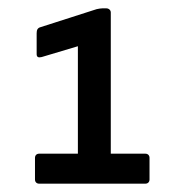

<svg xmlns="http://www.w3.org/2000/svg" viewBox="-20 -791 443 461"><path d="M74 -350H329C335 -350 339 -354 339 -360V-412C339 -418 335 -422 329 -422H246V-761C246 -767 241 -771 235 -771H226C222 -771 217 -770 212 -769L78 -726C70 -724 68 -719 68 -711V-661C68 -654 72 -652 80 -654L167 -680V-422H74C68 -422 64 -418 64 -412V-360C64 -354 68 -350 74 -350Z"/></svg>

Font: Sofia Sans Cond SemiBold
Style: Regular
Weight: 600
Width: 3
Designer: Botio Nikoltchev, Ani Petrova
Foundry: lettersoup
Version: Version 4.100